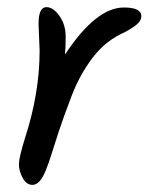

<svg xmlns="http://www.w3.org/2000/svg" viewBox="-20 -531 416 538"><path d="M91 -389 88 -464Q88 -511 110 -511Q129 -511 146.5 -486.5Q164 -462 164 -428.5Q164 -395 162 -378Q249 -510 327 -510Q376 -510 376 -486Q376 -474 365 -464Q354 -454 330 -441Q277 -418 240.5 -370.5Q204 -323 181 -263Q158 -203 144.5 -162Q131 -121 124 -98Q117 -75 108 -53Q92 -13 71 -13Q54 -13 43.5 -32.5Q33 -52 33 -70.5Q33 -89 50 -144Q91 -270 91 -389Z"/></svg>

Font: Kalam
Style: Regular
Weight: 400
Designer: Lipi Raval (Devanagari and Latin), Jonny Pinhorn (Latin)
Foundry: Indian Type Foundry
Version: Version 2.001;PS 1.0;hotconv 1.0.79;makeotf.lib2.5.61930; tt